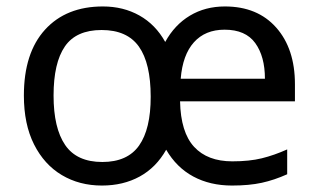

<svg xmlns="http://www.w3.org/2000/svg" viewBox="-20 -565 986 595"><path d="M677 -545Q778 -545 836 -479.5Q894 -414 894 -304V-251H538Q540 -155 581.5 -110Q623 -65 700 -65Q753 -65 791.5 -74.5Q830 -84 870 -102V-25Q830 -7 791 1.5Q752 10 699 10Q631 10 579 -18Q527 -46 495 -101Q464 -46 413 -18Q362 10 296 10Q226 10 171.5 -22.5Q117 -55 85.5 -117.5Q54 -180 54 -269Q54 -401 119.5 -473Q185 -545 299 -545Q362 -545 412 -517Q462 -489 492 -435Q521 -488 568.5 -516.5Q616 -545 677 -545ZM676 -473Q616 -473 581 -434Q546 -395 540 -321H801Q801 -390 771 -431.5Q741 -473 676 -473ZM295 -472Q216 -472 181 -421Q146 -370 146 -269Q146 -168 182 -115.5Q218 -63 297 -63Q375 -63 411 -114Q447 -165 447 -265Q447 -369 410.5 -420.5Q374 -472 295 -472Z"/></svg>

Font: Noto IKEA Latin
Style: Regular
Weight: 400
Designer: Monotype Design Team
Foundry: Monotype Imaging Inc.
Version: Version 1.0